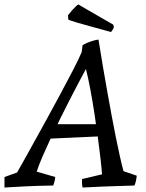

<svg xmlns="http://www.w3.org/2000/svg" viewBox="-43 -826 654 858"><path d="M-23 12Q-23 0 -23 -11.5Q-23 -23 -23 -35L33 -55Q38 -63 57 -97Q76 -131 104 -181.5Q132 -232 164 -290Q196 -348 227 -406Q258 -464 283.5 -513Q309 -562 322 -593L326 -624Q333 -629 347.5 -635Q362 -641 376.5 -645Q391 -649 397 -649L398 -644Q407 -588 416.5 -531Q426 -474 436 -419Q446 -364 455.5 -312Q465 -260 474.5 -213.5Q484 -167 492.5 -128.5Q501 -90 509 -61L568 -41Q567 -28 564 -16Q561 -4 558 3Q482 5 421 7.5Q360 10 326 12Q324 2 323.5 -7Q323 -16 324 -26L413 -47Q411 -75 406 -118.5Q401 -162 394 -214.5Q387 -267 378.5 -322Q370 -377 360.5 -427.5Q351 -478 341 -518L340 -516Q326 -490 307.5 -455Q289 -420 268 -379Q247 -338 225.5 -294.5Q204 -251 184 -208.5Q164 -166 147.5 -128Q131 -90 121 -59L204 -35Q203 -25 200.5 -15Q198 -5 195 3Q126 4 66 7Q6 10 -23 12ZM170 -206 204 -271H411V-217ZM453 -683Q402 -697 365.5 -707Q329 -717 306.5 -723.5Q284 -730 273 -734Q262 -738 262 -739L261 -758Q270 -770 279.5 -780.5Q289 -791 297 -798.5Q305 -806 308 -806L319 -799L409 -747L463 -716L466 -704Q464 -700 461 -694Q458 -688 453 -683Z"/></svg>

Font: Labrada
Style: Italic
Weight: 400
Italic angle: -7°
Designer: Mercedes Jáuregui
Foundry: Omnibus-Type Team
Version: Version 1.000